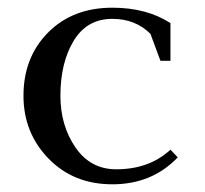

<svg xmlns="http://www.w3.org/2000/svg" viewBox="-20 -472 534 499"><path d="M41 -223Q41 -323 105 -387.5Q169 -452 272 -452Q361 -452 423 -412V-314H397L371 -384Q332 -423 272 -423Q206 -423 171.5 -366Q137 -309 137 -223Q137 -146 176 -89Q215 -32 282 -32Q368 -32 423 -83L442 -63Q375 7 272 7Q171 7 106 -60Q41 -127 41 -223Z"/></svg>

Font: Dihjauti
Style: Bold
Weight: 700
Designer: T. Christopher White
Version: Version 3.0.0